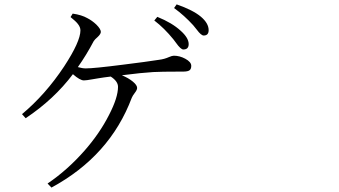

<svg xmlns="http://www.w3.org/2000/svg" viewBox="-20 -809 1540 873"><path d="M213.9 43.9 196.3 25.4Q286.1 -35.2 364.3 -124Q433.6 -203.1 475.6 -286.1Q516.6 -365.2 516.6 -414.1Q516.6 -439.5 483.4 -460.9Q472.7 -460 453.1 -457Q435.5 -454.1 427.7 -453.1Q418 -452.1 398.4 -448.2Q372.1 -443.4 361.3 -443.4Q343.8 -443.4 311.5 -471.7Q225.6 -357.4 96.7 -271.5L80.1 -290Q187.5 -379.9 271.5 -506.8Q345.7 -620.1 345.7 -670.9Q345.7 -685.5 334 -700.2Q325.2 -711.9 300.8 -731.4L310.5 -747.1Q351.6 -741.2 377 -726.6Q398.4 -715.8 418 -697.3Q438.5 -676.8 438.5 -664.1Q438.5 -654.3 423.8 -640.6Q411.1 -629.9 406.2 -622.1Q372.1 -557.6 334 -503.9Q354.5 -498 370.1 -498Q407.2 -498 537.1 -514.6Q647.5 -528.3 703.1 -537.1Q727.5 -540 749 -549.8Q762.7 -555.7 770.5 -555.7Q796.9 -555.7 822.3 -542Q849.6 -527.3 849.6 -509.8Q849.6 -496.1 842.8 -490.2Q835 -483.4 811.5 -483.4Q806.6 -483.4 793 -483.4Q713.9 -483.4 676.8 -481.4Q626 -478.5 534.2 -466.8Q564.5 -454.1 584 -438Q603.5 -421.9 603.5 -409.2Q603.5 -400.4 593.3 -387.2Q583 -374 579.1 -364.3Q479.5 -99.6 213.9 43.9ZM813.5 -584Q801.8 -584 780.3 -614.3Q772.5 -624 768.6 -629.9Q726.6 -681.6 681.6 -715.8L695.3 -732.4Q762.7 -705.1 801.8 -668.9Q837.9 -636.7 837.9 -608.4Q837.9 -584 813.5 -584ZM906.2 -647.5Q894.5 -647.5 875 -673.8Q865.2 -686.5 858.4 -694.3Q818.4 -738.3 771.5 -772.5L783.2 -789.1Q858.4 -762.7 893.6 -732.9Q928.7 -703.1 928.7 -671.9Q928.7 -647.5 906.2 -647.5Z"/></svg>

Font: Bpmf GenYo Min R
Style: R
Weight: 400
Foundry: But Ko
Version: Version 1.320